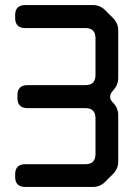

<svg xmlns="http://www.w3.org/2000/svg" viewBox="-20 -731 538 760"><path d="M80 9H347Q376 9 396 -11L428 -43Q448 -63 448 -92V-274Q448 -304 428 -324L426 -326Q416 -336 416 -348Q416 -361 428 -373Q448 -395 448 -423V-610Q448 -639 428 -659L396 -691Q376 -711 347 -711H80Q40 -711 40 -671V-660Q40 -620 80 -620H318Q358 -620 358 -580V-434Q358 -394 318 -394H89Q49 -394 49 -354V-343Q49 -303 89 -303H318Q358 -303 358 -263V-121Q358 -81 318 -81H80Q40 -81 40 -41V-31Q40 9 80 9Z"/></svg>

Font: WDXL Lubrifont JP N
Style: Regular
Weight: 400
Designer: [WDXL Lubrifont] Copyright 2020-2022 (c) NightFurySL2001, Skr-ZERO; [ZCOOL QingKe HuangYou] Copyright 2018-2022 (c) The 
Version: Version 2.001;hotconv 1.1.1;makeotfexe 2.6.0